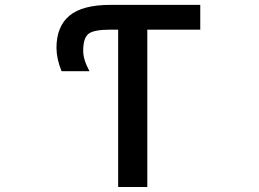

<svg xmlns="http://www.w3.org/2000/svg" viewBox="-20 -751 1040 772"><path d="M455.1 -631.8H423.8Q355.5 -631.8 335 -614.3Q314.5 -596.7 314.5 -546.9Q314.5 -510.7 339.8 -464.8H227.5Q208 -511.7 207 -557.6Q207 -644.5 259.3 -688Q311.5 -731.4 423.8 -731.4H785.2V-631.8H572.3V1H455.1Z"/></svg>

Font: GenEi Gothic M SemiBold
Style: Regular
Weight: 500
Designer: o_tamon (Modified); [Source Han Sans]
Ryoko NISHIZUKA  (kana & ideographs); Paul D. Hunt (Latin, Greek & Cyrillic); Wenl
Version: Version 1.1a;Original Version 1.004